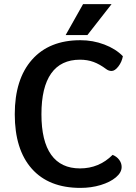

<svg xmlns="http://www.w3.org/2000/svg" viewBox="-20 -906 663 936"><path d="M52 -349Q52 -520 136 -615Q220 -710 372 -710Q433 -710 488.5 -689Q544 -668 579 -632Q574 -604 557 -582Q540 -560 524 -560Q510 -560 498 -569Q466 -593 436 -604Q406 -615 370 -615Q277 -615 229.5 -548Q182 -481 182 -349Q182 -218 229.5 -151.5Q277 -85 370 -85Q463 -85 529 -151Q549 -143 561 -127Q573 -111 573 -92Q573 -65 545 -41.5Q517 -18 471 -4Q425 10 372 10Q218 10 135 -83.5Q52 -177 52 -349ZM385 -886H524L406 -735H300Z"/></svg>

Font: Krub SemiBold
Style: Regular
Weight: 600
Version: Version 1.000; ttfautohint (v1.6)